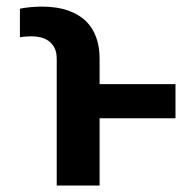

<svg xmlns="http://www.w3.org/2000/svg" viewBox="-20 -573 602 593"><path d="M155.2 0V-391.3Q155.2 -411.6 148.4 -424.9Q141.7 -438.2 130.7 -446.2Q119.7 -454.2 105.5 -457.6Q91.3 -460.9 76 -460.9Q67.1 -460.9 58.4 -460Q49.7 -459.2 41.5 -458.1V-546.2Q55.4 -549 72.8 -550.8Q90.2 -552.6 110.1 -552.6Q132.1 -552.6 153.8 -549.4Q175.4 -546.2 195.1 -538.7Q214.8 -531.2 231.7 -519.2Q248.6 -507.1 261 -489.2Q273.4 -471.2 280.5 -447.1Q287.6 -422.9 287.6 -391.3V-313.2H522V-207.7H287.6V0Z"/></svg>

Font: Interop SemBd
Style: Regular
Weight: 600
Designer: Rasmus Andersson, Google, Jang Haemin
Foundry: jhaemin
Version: Version 1.008